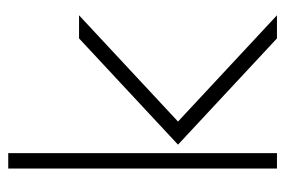

<svg xmlns="http://www.w3.org/2000/svg" viewBox="-138 -584 722 487"><g transform="rotate(-90 223.5 -341.0)"><path d="M39.1 0V-681.6H78.1V0ZM99.6 -251 369.1 -502H427.7L158.2 -251L427.7 0H369.1Z"/></g></svg>

Font: Post No Bills Colombo
Style: Light
Weight: 400
Designer: Kosala Senevirathne, Siva Puranthara, Lasantha Premarathna, Tharique Azeez
Foundry: Mooniak
Version: Version 1.220 ; ttfautohint (v1.5)